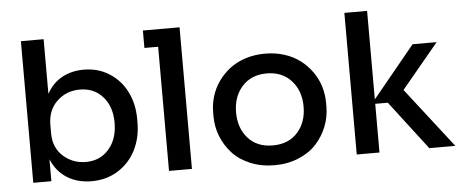

<svg xmlns="http://www.w3.org/2000/svg" viewBox="-50 -849 2362 986"><g transform="rotate(-5 1131.0 -356.0)"><path d="M386.2 18.1Q313 18.1 259.5 -15.6Q206.1 -49.3 179.2 -112.8V0H85.9V-730H203.1V-448.2Q232.4 -502 281.7 -529.1Q331.1 -556.2 394 -556.2Q468.3 -556.2 526.1 -519.3Q584 -482.4 615 -419.9Q646 -357.4 646 -280.8V-261.2Q646 -184.6 614.5 -121.3Q583 -58.1 523.2 -20Q463.4 18.1 386.2 18.1ZM365.2 -83Q438.5 -83 483.6 -135.3Q528.8 -187.5 528.8 -271Q528.8 -354 483.9 -405Q439 -456.1 365.2 -456.1Q295.9 -456.1 247.6 -410.2Q199.2 -364.3 199.2 -288.1V-245.1Q199.2 -171.4 248 -127.2Q296.9 -83 365.2 -83Z M903.8 0H785.6V-640.1H714.8V-730H903.8Z M1037.6 -258.8V-278.8Q1037.6 -321.8 1050 -362.5Q1062.5 -403.3 1087.4 -438.5Q1112.3 -473.6 1146.7 -500.2Q1181.2 -526.9 1228 -542Q1274.9 -557.1 1328.6 -557.1Q1382.3 -557.1 1429.2 -542Q1476.1 -526.9 1510.5 -500.2Q1544.9 -473.6 1569.8 -438.5Q1594.7 -403.3 1607.2 -362.5Q1619.6 -321.8 1619.6 -278.8V-258.8Q1619.6 -205.6 1600.1 -156.2Q1580.6 -106.9 1544.9 -67.9Q1509.3 -28.8 1453.1 -5.4Q1397 18.1 1328.6 18.1Q1260.3 18.1 1204.1 -5.4Q1147.9 -28.8 1112.3 -67.9Q1076.7 -106.9 1057.1 -156.2Q1037.6 -205.6 1037.6 -258.8ZM1502.9 -269Q1502.9 -350.6 1455.6 -402.8Q1408.2 -455.1 1328.6 -455.1Q1249 -455.1 1201.9 -402.8Q1154.8 -350.6 1154.8 -269Q1154.8 -188 1201.2 -136Q1247.6 -84 1328.6 -84Q1409.7 -84 1456.3 -136Q1502.9 -188 1502.9 -269Z M1870.6 0H1753.4V-730H1870.6V-273.9L2088.4 -539.1H2212.4L2021.5 -309.1L2261.7 0H2127.4L1935.5 -251H1870.6Z"/></g></svg>

Font: Sora Medium
Style: Regular
Weight: 500
Designer: Jonathan Barnbrook, Julián Moncada
Foundry: Barnbrook Fonts
Version: Version 2.000